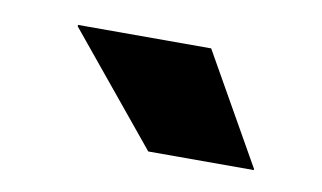

<svg xmlns="http://www.w3.org/2000/svg" viewBox="-33 -742 431 257"><g transform="rotate(10 182.0 -613.0)"><path d="M237.5 -688 322 -539V-537.5H178.5L56.5 -686V-688Z"/></g></svg>

Font: Anek Gujarati Medium ExtraBold
Style: Regular
Weight: 800
Version: Version 1.003